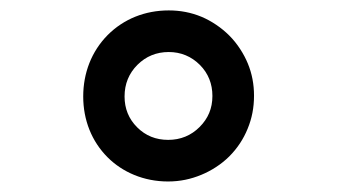

<svg xmlns="http://www.w3.org/2000/svg" viewBox="-20 -762 642 365"><path d="M299.3 -417C322.3 -417 342.8 -421.4 362.8 -429.7C381.8 -437.5 400.9 -449.7 416 -464.8C431.6 -480.5 442.9 -498 450.7 -517.1C459 -537.1 462.9 -557.6 462.9 -580.1C462.9 -602.1 459 -622.1 451.2 -641.1C443.8 -659.2 431.2 -679.2 416 -694.3C400.9 -709.5 381.8 -722.2 363.3 -730C343.3 -738.3 322.8 -742.2 300.8 -742.2C255.9 -742.2 215.3 -726.1 184.6 -695.3C153.8 -664.1 138.2 -623 138.2 -578.6C138.2 -533.7 154.3 -493.2 184.6 -462.9C212.9 -434.6 253.4 -417 299.3 -417ZM299.8 -496.1C276.4 -496.1 256.8 -503.9 240.7 -520C224.6 -536.1 216.8 -555.7 216.8 -578.6C216.8 -602.5 225.1 -622.6 241.2 -638.7C257.3 -654.8 277.3 -663.1 300.8 -663.1C323.7 -663.1 343.8 -654.8 359.9 -638.7C376 -622.6 383.8 -602.5 383.8 -579.6C383.8 -555.7 375.5 -536.6 359.4 -520.5C343.3 -504.4 323.2 -496.1 299.8 -496.1Z"/></svg>

Font: Hack
Style: Bold Oblique
Weight: 700
Italic angle: -12°
Monospace: yes
Designer: Christopher Simpkins
Foundry: Christopher Simpkins
Version: Version 2.010